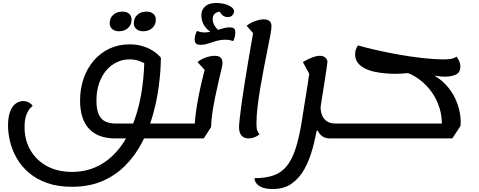

<svg xmlns="http://www.w3.org/2000/svg" viewBox="-20 -905 3215 1290"><path d="M893 25 957 -75H1166L1150 25ZM463 350Q368 350 296.5 324.5Q225 299 174.5 256Q124 213 93 159Q62 105 48 48Q34 -9 34 -62Q34 -119 48 -155.5Q62 -192 85.5 -209Q109 -226 136 -226Q155 -226 169 -219Q183 -212 191 -204Q199 -196 200 -194Q197 -193 183.5 -179Q170 -165 157.5 -134Q145 -103 145 -49Q145 36 184.5 104Q224 172 295.5 211Q367 250 464 250Q574 250 662.5 197.5Q751 145 814 46Q877 -53 912 -193.5Q947 -334 950 -510L965 -472Q952 -480 921.5 -493Q891 -506 849 -506Q806 -506 766 -487.5Q726 -469 695 -433Q664 -397 646 -346Q628 -295 628 -229Q628 -171 643 -137Q658 -103 687 -89Q716 -75 757 -75H907V25H755Q638 25 578 -40Q518 -105 518 -229Q518 -310 542 -378.5Q566 -447 610.5 -498.5Q655 -550 716 -578.5Q777 -607 850 -607Q895 -607 931 -597Q967 -587 993.5 -572Q1020 -557 1037 -542Q1054 -527 1061 -517Q1060 -426 1047 -327Q1034 -228 1006.5 -131Q979 -34 934 52.5Q889 139 823 206Q757 273 668 311.5Q579 350 463 350ZM1150 25 1167 -75Q1178 -75 1180 -62Q1182 -49 1178 -25Q1174 -3 1167.5 11Q1161 25 1150 25ZM942 -695Q914 -695 896.5 -710Q879 -725 879 -748Q879 -784 903 -805.5Q927 -827 964 -827Q993 -827 1010 -812.5Q1027 -798 1027 -773Q1027 -739 1003.5 -717Q980 -695 942 -695ZM779 -695Q751 -695 734 -710Q717 -725 717 -748Q717 -784 741 -805.5Q765 -827 802 -827Q831 -827 847.5 -812.5Q864 -798 864 -773Q864 -739 840.5 -717Q817 -695 779 -695Z M1151 25 1167 -75H1310L1288 -55Q1289 -99 1296.5 -152.5Q1304 -206 1314.5 -259.5Q1325 -313 1336 -358.5Q1347 -404 1354.5 -433Q1362 -462 1363 -466L1369 -420L1307 -488Q1332 -508 1363.5 -519Q1395 -530 1423 -530Q1450 -530 1462.5 -518Q1475 -506 1475 -477Q1475 -470 1467.5 -438.5Q1460 -407 1449 -359.5Q1438 -312 1426.5 -257Q1415 -202 1407 -148Q1399 -94 1398 -51L1349 25ZM1151 25Q1140 25 1137.5 12Q1135 -1 1139 -25Q1144 -48 1150 -61.5Q1156 -75 1167 -75ZM1328 -604Q1304 -604 1296 -613.5Q1288 -623 1288 -639Q1288 -653 1292 -668Q1296 -683 1303 -697Q1314 -693 1327 -690Q1340 -687 1354 -687Q1368 -687 1384 -689.5Q1400 -692 1413 -695L1418 -676Q1388 -692 1369 -712Q1350 -732 1341.5 -755Q1333 -778 1333 -801Q1333 -824 1341 -839.5Q1349 -855 1362.5 -865.5Q1376 -876 1394 -880.5Q1412 -885 1433 -885Q1452 -885 1473 -881.5Q1494 -878 1512 -870.5Q1530 -863 1541.5 -852Q1553 -841 1553 -827Q1552 -814 1540 -801Q1528 -788 1502 -791Q1486 -793 1474.5 -803Q1463 -813 1457 -826Q1435 -825 1422 -812Q1409 -799 1409 -776Q1409 -759 1416 -743.5Q1423 -728 1435 -714.5Q1447 -701 1462 -689L1412 -695Q1453 -706 1475 -713.5Q1497 -721 1521 -721Q1545 -721 1553 -713Q1561 -705 1561 -688Q1561 -657 1547 -629Q1536 -633 1523 -635.5Q1510 -638 1494 -638Q1462 -638 1433 -629.5Q1404 -621 1378.5 -612.5Q1353 -604 1328 -604Z M1650 25Q1619 25 1602.5 5.5Q1586 -14 1586 -50Q1586 -70 1591 -113Q1596 -156 1604 -214.5Q1612 -273 1622.5 -338.5Q1633 -404 1644 -470.5Q1655 -537 1665.5 -596.5Q1676 -656 1684 -701L1703 -656L1637 -732Q1662 -752 1694.5 -763.5Q1727 -775 1752 -775Q1777 -775 1790.5 -763.5Q1804 -752 1804 -729Q1804 -711 1796.5 -670Q1789 -629 1777.5 -572.5Q1766 -516 1753.5 -451Q1741 -386 1729.5 -318.5Q1718 -251 1710.5 -188.5Q1703 -126 1703 -76Q1703 -58 1704.5 -45Q1706 -32 1711 -22Q1716 -12 1724 -3Q1709 10 1690 17.5Q1671 25 1650 25Z M2197 25Q2159 25 2137 4Q2115 -17 2107 -51L2149 -27H2068L2134 -185Q2134 -135 2159 -105.5Q2184 -76 2230 -75H2276L2260 25ZM1813 365Q1768 365 1741 354Q1714 343 1702 326Q1690 309 1690 292Q1764 292 1816.5 274Q1869 256 1904.5 213.5Q1940 171 1964 99.5Q1988 28 2006 -79Q2015 -136 2022 -181Q2029 -226 2035 -262Q2041 -298 2045.5 -328Q2050 -358 2054 -385Q2058 -412 2062 -438L2068 -390L2015 -488Q2048 -508 2077.5 -519Q2107 -530 2129 -530Q2154 -530 2167 -517Q2180 -504 2180 -490Q2180 -483 2175 -449Q2170 -415 2161.5 -361Q2153 -307 2142 -238Q2131 -169 2119 -91Q2104 3 2082 86Q2060 169 2025 231.5Q1990 294 1938.5 329.5Q1887 365 1813 365ZM2260 25 2277 -75Q2288 -75 2290 -62Q2292 -49 2288 -25Q2284 -3 2277.5 11Q2271 25 2260 25Z M2261 25 2277 -75H2983L2948 -38Q2953 -117 2933 -179.5Q2913 -242 2878.5 -289Q2844 -336 2802.5 -367.5Q2761 -399 2721 -414Q2705 -412 2680.5 -410.5Q2656 -409 2639 -409Q2608 -409 2571 -412Q2534 -415 2498 -422.5Q2462 -430 2432 -445Q2402 -460 2384 -483Q2366 -506 2366 -540Q2366 -557 2370.5 -571Q2375 -585 2385 -600Q2433 -586 2504.5 -569.5Q2576 -553 2657.5 -538.5Q2739 -524 2819 -515Q2899 -506 2963 -506Q2991 -506 3010.5 -509.5Q3030 -513 3048 -524Q3061 -505 3067 -490Q3073 -475 3073 -458Q3073 -418 3043 -404Q3013 -390 2968 -390Q2953 -390 2939 -391.5Q2925 -393 2910 -395Q2895 -397 2877 -399.5Q2859 -402 2835 -405L2869 -412Q2932 -382 2973 -338.5Q3014 -295 3037.5 -245Q3061 -195 3069.5 -146.5Q3078 -98 3074 -59L3019 25ZM2261 25Q2250 25 2247.5 12Q2245 -1 2249 -25Q2254 -48 2260 -61.5Q2266 -75 2277 -75Z"/></svg>

Font: Lemonada
Style: Regular
Weight: 400
Designer: Mohamed Gaber (Arabic), Eduardo Tunni (Latin)
Foundry: Kief Type Foundry
Version: Version 4.005